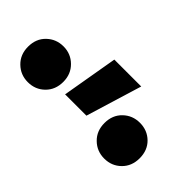

<svg xmlns="http://www.w3.org/2000/svg" viewBox="-333 -962 535 535"><g transform="rotate(45 -65.0 -694.5)"><path d="M-129.5 -636.5 -101 -802H5L-45.5 -636.5ZM-227 -587Q-256 -587 -276.2 -606.8Q-296.5 -626.5 -296.5 -657.5Q-296.5 -689 -276.2 -708.5Q-256 -728 -227 -728Q-198 -728 -177.8 -708Q-157.5 -688 -157.5 -657.5Q-157.5 -626.5 -177.5 -606.8Q-197.5 -587 -227 -587ZM74 -587Q45 -587 24.8 -606.8Q4.5 -626.5 4.5 -657.5Q4.5 -689 24.8 -708.5Q45 -728 74 -728Q103.5 -728 123.5 -708.5Q143.5 -689 143.5 -657.5Q143.5 -626.5 123.5 -606.8Q103.5 -587 74 -587Z"/></g></svg>

Font: Geologica Medium
Style: Regular
Weight: 500
Designer: Sindre Bremnes, Frode Helland
Foundry: Monokrom Skriftforlag AS
Version: Version 1.010;gftools[0.9.28]